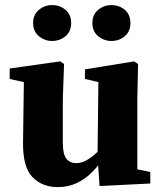

<svg xmlns="http://www.w3.org/2000/svg" viewBox="-20 -741 647 776"><path d="M430.4 -575.4Q400.6 -575.4 376.9 -594.6Q353.3 -613.8 353.3 -647.9Q353.3 -682.1 376.9 -701.3Q400.6 -720.5 430.4 -720.5Q461.6 -720.5 484.3 -701.3Q507.1 -682.1 507.1 -647.9Q507.1 -613.8 484.3 -594.6Q461.6 -575.4 430.4 -575.4ZM190.6 -575.4Q160.8 -575.4 137.3 -594.6Q113.8 -613.8 113.8 -647.9Q113.8 -682.1 137.3 -701.3Q160.8 -720.5 190.6 -720.5Q221.8 -720.5 244.7 -701.3Q267.6 -682.1 267.6 -647.9Q267.6 -613.8 244.7 -594.6Q221.8 -575.4 190.6 -575.4ZM587.4 0.7 382.4 10.9 374.2 -106.8 377.9 -434.6 409.7 -401.9 323.2 -421.9V-460.5L522.2 -493L538 -482.3L535 -340.8V-8.6L468.4 -70.9L587.4 -45.8ZM233.9 -340.8V-164Q233.9 -117.2 248.5 -99.4Q263.1 -81.5 288.2 -81.5Q308.4 -81.5 329.6 -93.3Q350.8 -105 370.8 -124Q390.9 -143.1 405.8 -163.7H444.2V-97.6H378.7L410.8 -126.3Q387.2 -81.5 357 -50Q326.8 -18.4 291.4 -1.6Q256 15.2 214.3 15.2Q150 15.2 111 -25.3Q72.1 -65.8 73.1 -164.8L76.8 -433.9L108.6 -401.9L19.2 -421.9V-464.1L223.1 -493L238.9 -482.3Z"/></svg>

Font: Adobe Variable Font Prototype
Style: Regular
Weight: 389
Designer: Frank Grießhammer
Foundry: Adobe
Version: Version 1.004;hotconv 1.0.113;makeotfexe 2.5.65598